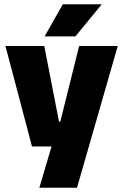

<svg xmlns="http://www.w3.org/2000/svg" viewBox="-20 -708 578 900"><path d="M256.5 -138H347.5L252.5 -97L351 -492.5H532L341 172H164.5L241 -87L325 -21.5H130L5.5 -492.5H187.5ZM190 -539 274.5 -688H455.5V-686L333.5 -537.5H190Z"/></svg>

Font: Anek Devanagari ExtraBold
Style: Regular
Weight: 800
Designer: Kailash Malviya (Devanagari) & Yesha Goshar (Latin)
Foundry: Ek Type
Version: Version 1.003